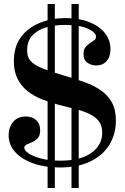

<svg xmlns="http://www.w3.org/2000/svg" viewBox="-20 -823 621 956"><path d="M277 11Q203 11 145.5 -9.5Q88 -30 55.5 -66Q23 -102 23 -150Q23 -189 45.5 -216Q68 -243 108 -243Q141 -243 160.5 -224.5Q180 -206 180 -175Q180 -148 168 -135Q156 -122 140.5 -115.5Q125 -109 113 -103.5Q101 -98 101 -87Q101 -74 123 -59Q145 -44 185.5 -33.5Q226 -23 280 -23Q380 -23 434.5 -61.5Q489 -100 489 -162Q489 -199 471 -221Q453 -243 422.5 -257Q392 -271 353 -281Q314 -291 272 -301Q229 -313 189 -328.5Q149 -344 117.5 -369Q86 -394 67.5 -430.5Q49 -467 49 -518Q49 -591 84.5 -638.5Q120 -686 179 -709.5Q238 -733 307 -733Q374 -733 424.5 -713Q475 -693 502.5 -658Q530 -623 530 -578Q530 -540 510.5 -518.5Q491 -497 459 -497Q436 -497 416 -510Q396 -523 396 -555Q396 -576 405.5 -588Q415 -600 427 -607.5Q439 -615 448.5 -622Q458 -629 458 -640Q458 -662 416.5 -680.5Q375 -699 304 -699Q253 -699 209.5 -686.5Q166 -674 140.5 -646Q115 -618 115 -572Q115 -541 131 -521Q147 -501 188 -484Q229 -467 304 -445Q357 -430 402.5 -413.5Q448 -397 482.5 -373Q517 -349 537 -313Q557 -277 557 -223Q557 -155 524.5 -102Q492 -49 429.5 -19Q367 11 277 11ZM217 113V-803H253V113ZM336 113V-803H372V113Z"/></svg>

Font: Libre Bodoni SemiBold
Style: Regular
Weight: 600
Designer: Pablo Impallari, Rodrigo Fuenzalida
Foundry: Impallari Type
Version: Version 2.005;gftools[0.9.23]